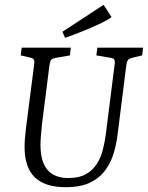

<svg xmlns="http://www.w3.org/2000/svg" viewBox="-20 -766 614 797"><path d="M252 11Q167 11 124.5 -30Q82 -71 82 -156Q82 -172 83.5 -191.5Q85 -211 88 -235L122 -500Q124 -513 120 -519Q116 -525 105 -527L66 -536L70 -568H274L270 -536L212 -526Q201 -524 194.5 -519.5Q188 -515 185 -493L154 -248Q152 -229 150 -204Q148 -179 148 -164Q148 -95 177 -61Q206 -27 264 -27Q309 -27 337.5 -43.5Q366 -60 382.5 -86.5Q399 -113 407 -145Q415 -177 419 -207L456 -500Q458 -513 454 -519Q450 -525 439 -526L380 -536L384 -568H574L570 -536L532 -527Q516 -523 511 -516.5Q506 -510 504 -493L468 -207Q464 -173 453.5 -135Q443 -97 420 -63.5Q397 -30 357 -9.5Q317 11 252 11ZM250 -609 239 -634 410 -746 443 -695Q424 -681 390.5 -665.5Q357 -650 319.5 -635Q282 -620 250 -609Z"/></svg>

Font: Yrsa Light
Style: Italic
Weight: 300
Italic angle: -7.10001°
Designer: Anna Giedrys (Yrsa+Rasa design), David Brezina (Yrsa art-direction, Rasa art-direction, design)
Foundry: Rosetta Type Foundry
Version: Version 2.004